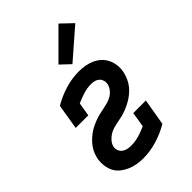

<svg xmlns="http://www.w3.org/2000/svg" viewBox="-230 -860 960 960"><g transform="rotate(-45 250.0 -380.5)"><path d="M196 8Q173 8 151.5 4Q130 0 110 -8.5Q90 -17 73 -30.5Q56 -44 46 -63Q36 -82 33 -104Q30 -126 33 -149Q36 -165 42 -181Q48 -197 57.5 -211Q67 -225 79.5 -237.5Q92 -250 106 -260.5Q120 -271 135 -278.5Q150 -286 166 -292Q182 -298 198 -302Q214 -306 230 -309Q246 -312 262.5 -316.5Q279 -321 294 -330Q309 -339 319.5 -353Q330 -367 333 -383Q335 -396 331 -407.5Q327 -419 318.5 -426.5Q310 -434 298 -437Q286 -440 273 -440Q247 -440 219.5 -431.5Q192 -423 166 -411L154 -339H65L87 -473Q131 -499 179.5 -513.5Q228 -528 275 -528Q298 -528 320 -524Q342 -520 361 -511.5Q380 -503 395.5 -489Q411 -475 420.5 -456Q430 -437 433 -415.5Q436 -394 432 -371Q429 -355 423 -339.5Q417 -324 408 -309.5Q399 -295 386.5 -282.5Q374 -270 360 -260Q346 -250 330.5 -242Q315 -234 299.5 -228Q284 -222 268 -218Q252 -214 235.5 -211Q219 -208 203 -203.5Q187 -199 172.5 -190Q158 -181 146.5 -167Q135 -153 132 -137Q130 -124 135 -112Q140 -100 150.5 -92.5Q161 -85 173.5 -82.5Q186 -80 200 -80Q227 -80 254.5 -88Q282 -96 308 -108L321 -188H410L386 -47Q342 -21 293 -6.5Q244 8 196 8ZM279 -576 228 -624 373 -769 434 -711Z"/></g></svg>

Font: Iosevka Curly Slab Semibold
Style: Italic
Weight: 600
Italic angle: -9°
Monospace: yes
Designer: Belleve Invis
Foundry: Belleve Invis
Version: Version 22.1.2; ttfautohint (v1.8.4)